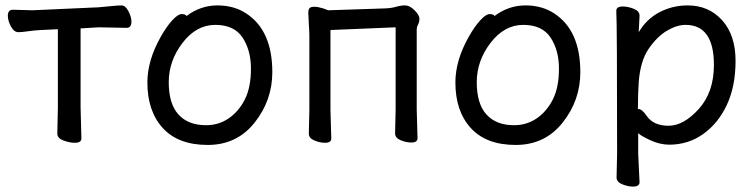

<svg xmlns="http://www.w3.org/2000/svg" viewBox="-20 -512 2788 710"><path d="M257 16Q237 16 214.5 7.5Q192 -1 192 -18L194 -115V-404L132 -401Q109 -400 84.5 -396.5Q60 -393 48 -393Q32 -393 20.5 -414Q9 -435 9 -454Q9 -476 28 -476L100 -474L344 -485Q368 -487 392.5 -489.5Q417 -492 429 -492Q444 -492 455 -470.5Q466 -449 466 -432Q466 -409 448 -409L345 -411L278 -407V-115L281 0Q281 16 257 16Z M742 -49Q789 -49 826 -74.5Q863 -100 885.5 -144.5Q908 -189 908 -258Q908 -326 877 -373Q846 -420 776 -420Q706 -420 655 -353.5Q604 -287 604 -208Q604 -128 640 -88.5Q676 -49 742 -49ZM748 24Q639 24 582 -38.5Q525 -101 525 -207Q525 -289 575 -377Q596 -414 617 -437Q638 -460 652 -460Q665 -460 670 -453Q722 -492 784 -492Q846 -492 891 -462Q987 -399 987 -245Q987 -141 921.5 -58.5Q856 24 748 24Z M1182 16Q1163 16 1142.5 7.5Q1122 -1 1122 -18L1124 -106V-386L1120 -465Q1120 -475 1124 -481Q1128 -487 1143 -487Q1155 -487 1175 -481L1194 -474L1406 -481Q1428 -482 1445 -487Q1462 -492 1478 -492Q1495 -492 1513 -474Q1531 -456 1531 -443Q1531 -431 1526 -421.5Q1521 -412 1521 -402V-107L1524 -1Q1524 15 1501 15Q1482 15 1461.5 6.5Q1441 -2 1441 -19L1443 -107V-411L1202 -401V-106L1205 0Q1205 16 1182 16Z M1881 -49Q1928 -49 1965 -74.5Q2002 -100 2024.5 -144.5Q2047 -189 2047 -258Q2047 -326 2016 -373Q1985 -420 1915 -420Q1845 -420 1794 -353.5Q1743 -287 1743 -208Q1743 -128 1779 -88.5Q1815 -49 1881 -49ZM1887 24Q1778 24 1721 -38.5Q1664 -101 1664 -207Q1664 -289 1714 -377Q1735 -414 1756 -437Q1777 -460 1791 -460Q1804 -460 1809 -453Q1861 -492 1923 -492Q1985 -492 2030 -462Q2126 -399 2126 -245Q2126 -141 2060.5 -58.5Q1995 24 1887 24Z M2452 -47Q2508 -47 2564 -109Q2620 -171 2620 -272Q2620 -420 2515 -420Q2483 -420 2446.5 -398.5Q2410 -377 2379 -332Q2348 -287 2342 -209Q2339 -167 2339 -111L2338 -110Q2338 -109 2340 -109Q2354 -109 2371 -84Q2396 -47 2452 -47ZM2321 178Q2302 178 2281 169.5Q2260 161 2260 144L2262 55Q2262 -421 2259 -472Q2259 -488 2283 -488Q2302 -488 2323.5 -479.5Q2345 -471 2345 -454L2342 -393Q2371 -442 2419 -467Q2467 -492 2523 -492Q2601 -492 2650.5 -437Q2700 -382 2700 -287Q2700 -193 2668 -124.5Q2636 -56 2580.5 -16.5Q2525 23 2455 23Q2419 23 2382.5 5.5Q2346 -12 2340 -20V56L2345 162Q2345 178 2321 178Z"/></svg>

Font: LXGW WenKai Lite
Style: Bold
Weight: 700
Designer: LXGW / Fontworks Inc.
Foundry: LXGW / Fontworks Inc.
Version: Version 1.330;April 28, 2024